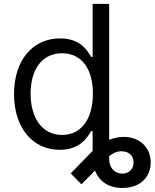

<svg xmlns="http://www.w3.org/2000/svg" viewBox="-20 -747 783 972"><path d="M282.7 11.4C387.8 11.4 423.3 -54 441.8 -83.8H448.9V17L338.1 130.7L392 186.1L460.9 116.5C479.8 165.1 523.1 204.5 599.4 204.5C687.5 204.5 742.9 152 742.9 75.3C742.9 -2.8 684.7 -54 606.5 -54C582.7 -54 557.5 -49 532.7 -39.1V-727.3H448.9V-458.8H441.8C423.3 -487.2 390.6 -552.6 284.1 -552.6C146.3 -552.6 51.1 -443.2 51.1 -271.3C51.1 -98 146.3 11.4 282.7 11.4ZM134.9 -272.7C134.9 -387.8 187.5 -477.3 294 -477.3C396.3 -477.3 450.3 -394.9 450.3 -272.7C450.3 -149.1 394.9 -63.9 294 -63.9C188.9 -63.9 134.9 -156.2 134.9 -272.7ZM532.7 58.2V44.4C552.9 26.6 577.4 14.9 608 19.9C637.8 24.1 656.2 45.5 656.2 75.3C656.2 108 633.5 132.1 599.4 132.1C563.9 132.1 532.7 106.5 532.7 58.2Z"/></svg>

Font: Magic Ui Pro
Style: Regular
Weight: 400
Designer: Stefan Endress, Andreas Faust
Version: Version 1.000;FEAKit 1.0